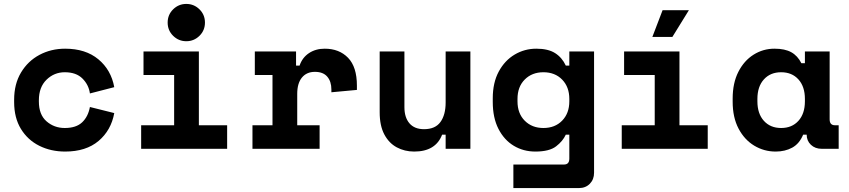

<svg xmlns="http://www.w3.org/2000/svg" viewBox="-20 -758 4324 978"><path d="M312 14Q239 14 180 -15.5Q121 -45 86.5 -101.5Q52 -158 52 -238V-250Q52 -330 87 -388.5Q122 -447 181 -478.5Q240 -510 312 -510Q416 -510 481 -456Q546 -402 562 -314L438 -282Q432 -326 400 -358Q368 -390 310 -390Q256 -390 217 -352Q178 -314 178 -247V-241Q178 -174 217 -140Q256 -106 310 -106Q368 -106 398.5 -135Q429 -164 438 -213L562 -182Q546 -94 482 -40Q418 14 312 14Z M929 -548Q890 -548 862 -575.5Q834 -603 834 -643Q834 -683 862 -710.5Q890 -738 929 -738Q968 -738 996 -710.5Q1024 -683 1024 -643Q1024 -603 996 -575.5Q968 -548 929 -548ZM699 0V-120H867V-376H711V-496H993V-120H1137V0Z M1266 0V-120H1368V-376H1278V-496H1488V-424H1506Q1520 -465 1554 -487.5Q1588 -510 1634 -510Q1708 -510 1753 -463.5Q1798 -417 1798 -322V-300L1668 -288V-302Q1668 -343 1647 -367.5Q1626 -392 1584 -392Q1542 -392 1518 -363Q1494 -334 1494 -280V-120H1608V0Z M2090 14Q2041 14 2001 -7.5Q1961 -29 1937.5 -73.5Q1914 -118 1914 -186V-496H2040V-212Q2040 -160 2065.5 -130Q2091 -100 2140 -100Q2197 -100 2223.5 -136.5Q2250 -173 2250 -236V-496H2376V0H2250V-72H2232Q2199 14 2090 14Z M2595 200V80H2853Q2880 80 2880 50V-72H2862Q2847 -39 2812.5 -12.5Q2778 14 2707 14Q2646 14 2597 -15.5Q2548 -45 2519 -101.5Q2490 -158 2490 -239V-257Q2490 -337 2520.5 -393.5Q2551 -450 2601.5 -480Q2652 -510 2712 -510Q2772 -510 2807.5 -487.5Q2843 -465 2862 -424H2880V-496H3006V122Q3006 156 2984.5 178Q2963 200 2929 200ZM2748 -106Q2807 -106 2843.5 -143.5Q2880 -181 2880 -242V-254Q2880 -315 2843.5 -352.5Q2807 -390 2748 -390Q2690 -390 2653 -353Q2616 -316 2616 -254V-242Q2616 -180 2653 -143Q2690 -106 2748 -106Z M3147 0V-120H3315V-376H3159V-496H3441V-120H3585V0ZM3303 -570 3355 -706H3489L3405 -570Z M3931 14Q3872 14 3822 -16Q3772 -46 3742 -103Q3712 -160 3712 -240V-256Q3712 -335 3741 -392Q3770 -449 3818.5 -479.5Q3867 -510 3925 -510Q3978 -510 4010.5 -492Q4043 -474 4062 -436H4080V-496H4206V-150Q4206 -120 4233 -120H4252V0H4166Q4132 0 4110.5 -20.5Q4089 -41 4089 -72H4071Q4052 -26 4015.5 -6Q3979 14 3931 14ZM3959 -106Q4014 -106 4047 -142.5Q4080 -179 4080 -242V-254Q4080 -317 4047 -353.5Q4014 -390 3959 -390Q3904 -390 3871 -353.5Q3838 -317 3838 -254V-242Q3838 -179 3871 -142.5Q3904 -106 3959 -106Z"/></svg>

Font: Space Mono
Style: Bold
Weight: 700
Monospace: yes
Designer: Colophon Foundry + Benjamin Critton
Foundry: Colophon Foundry & Benjamin Critton
Version: Version 1.003; ttfautohint (v1.8.4.7-5d5b)